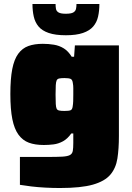

<svg xmlns="http://www.w3.org/2000/svg" viewBox="-20 -738 663 964"><path d="M281 206Q245 206 207.5 204Q170 202 136.5 198Q103 194 80 190V50Q103 50 125.5 50Q148 50 171 50Q194 50 217 50Q266 50 292.5 48.5Q319 47 331 40.5Q343 34 345.5 19.5Q348 5 348 -21V-68H338Q319 -41 296 -28.5Q273 -16 248.5 -13Q224 -10 200 -10Q156 -10 125 -21.5Q94 -33 73 -61.5Q52 -90 42 -139.5Q32 -189 32 -266Q32 -342 41.5 -391Q51 -440 71.5 -468Q92 -496 122.5 -507Q153 -518 195 -518Q224 -518 251 -513.5Q278 -509 300.5 -495Q323 -481 340 -453H352L356 -510H577V-55Q577 9 569.5 57.5Q562 106 534 139Q506 172 446.5 189Q387 206 281 206ZM304 -181Q326 -181 334.5 -184.5Q343 -188 345 -204Q347 -216 347.5 -230Q348 -244 348 -263Q348 -282 348 -295.5Q348 -309 346 -319Q344 -338 334.5 -342Q325 -346 304 -346Q287 -346 277.5 -344Q268 -342 264.5 -334.5Q261 -327 260 -310Q259 -293 259 -263Q259 -233 260 -216Q261 -199 264.5 -192Q268 -185 277.5 -183Q287 -181 304 -181ZM311 -561Q258 -561 224.5 -572.5Q191 -584 173.5 -605Q156 -626 149.5 -655Q143 -684 143 -718H259Q259 -705 261 -693.5Q263 -682 274 -675.5Q285 -669 310 -669Q337 -669 348 -675.5Q359 -682 361.5 -693Q364 -704 364 -718H479Q479 -684 472.5 -655Q466 -626 448 -605Q430 -584 396.5 -572.5Q363 -561 311 -561Z"/></svg>

Font: Saira SemiExpanded Black
Style: Regular
Weight: 900
Width: 6
Designer: Hector Gatti with collaboration of the Omnibus-Type team
Foundry: Omnibus-Type
Version: Version 1.101